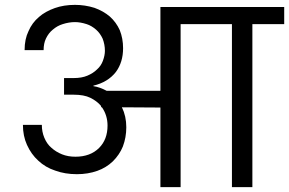

<svg xmlns="http://www.w3.org/2000/svg" viewBox="-20 -769 1188 789"><path d="M282.2 -448.2Q315.9 -448.2 338.9 -458Q363.3 -468.3 378.9 -483.9Q395 -498 402.8 -519Q411.1 -541.5 411.1 -560.1Q411.1 -585.9 401.9 -609.9Q391.6 -632.3 375 -647Q356 -663.6 335.9 -669.9Q310.1 -678.2 288.1 -678.2Q263.7 -678.2 237.8 -669.9Q215.3 -663.1 196.8 -647Q179.7 -633.3 168.9 -610.8Q159.2 -590.8 159.2 -563H81.1Q81.1 -608.4 97.2 -641.1Q111.8 -675.3 140.1 -699.2Q165.5 -721.7 205.1 -735.8Q242.2 -749 288.1 -749Q329.1 -749 368.2 -736.8Q404.8 -723.6 431.2 -701.2Q457.5 -677.7 472.2 -645Q485.8 -610.8 485.8 -570.8Q485.8 -513.2 456.1 -473.1Q423.3 -431.2 363.8 -417V-415Q390.1 -411.1 418 -396H639.2V-740.2H1147.9V-669.9H1017.1V0H933.1V-669.9H722.2V0H639.2V-327.1L481 -328.1Q499 -291.5 499 -246.1Q499 -204.1 484.9 -167Q471.2 -133.3 443.8 -106Q416 -79.6 379.9 -66.9Q341.3 -53.2 295.9 -53.2Q247.1 -53.2 207 -67.9Q166.5 -81.1 137.2 -108.9Q108.4 -134.8 90.8 -173.8Q74.2 -210.4 74.2 -255.9H151.9Q151.9 -227.5 162.1 -203.1Q172.9 -177.2 190.9 -162.1Q209.5 -145 234.9 -134.8Q259.3 -125 290 -125Q351.1 -125 387.2 -161.1Q421.9 -195.8 421.9 -252.9Q421.9 -294.9 398.9 -328.1H396L395 -334Q377.9 -354 351.1 -367.2Q325.2 -379.9 282.2 -379.9H243.2V-448.2Z"/></svg>

Font: PoppinsZ
Style: Regular
Weight: 400
Designer: Ninad Kale (Devanagari), Jonny Pinhorn (Latin)
Foundry: Indian Type Foundry
Version: Version 3.002;FEAKit 1.0